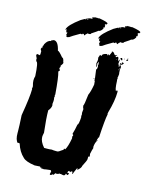

<svg xmlns="http://www.w3.org/2000/svg" viewBox="-137 -980 836 1104"><g transform="rotate(15 281.0 -428.0)"><path d="M436 -733.9H438Q444.8 -731.9 453.6 -718.3H459.5Q460.4 -718.3 467.3 -720.2V-716.3H461.4V-708.5H465.3L471.2 -712.4H475.1Q475.1 -706.5 479 -706.5V-704.6L477.1 -700.7Q481 -700.7 481 -689H482.9L484.9 -698.7H488.8L486.8 -675.3L492.7 -663.6Q490.7 -663.6 490.7 -661.6L494.6 -659.7H496.6V-669.4H500.5Q503.4 -669.4 506.3 -659.7L504.4 -646V-634.3Q504.4 -626.5 506.3 -618.7Q504.4 -597.2 502.4 -597.2L504.4 -593.3V-587.4Q504.4 -585.4 502.4 -585.4Q504.4 -581.5 504.4 -579.6Q506.3 -521 516.1 -519V-524.9H518.1Q523.9 -524.9 523.9 -517.1Q523.9 -464.4 502.4 -390.1Q502.4 -382.3 500.5 -382.3L502.4 -378.4Q494.6 -342.3 488.8 -235.8Q484.9 -233.9 482.9 -233.9L484.9 -224.1L481 -226.1V-220.2Q484.9 -220.2 484.9 -218.3Q472.7 -201.2 471.2 -175.3Q473.1 -171.4 473.1 -169.4Q469.2 -160.6 463.4 -132.3Q465.3 -125 465.3 -116.7Q461.9 -114.7 457.5 -114.7V-99.1Q457.5 -91.3 438 -54.2Q438 -41.5 414.6 -22.9V-24.9Q418.5 -29.8 418.5 -30.8Q416.5 -30.8 412.6 -32.7Q397 0.5 397 4.4H393.1V-7.3H383.3Q383.3 -1.5 379.4 -1.5Q375.5 -1.5 375.5 -7.3Q365.7 -5.9 365.7 6.3Q367.7 6.3 371.6 8.3Q372.1 4.4 375.5 4.4V6.3Q375.5 17.1 365.7 20Q363.8 16.1 363.8 14.2H357.9Q357.9 25.9 346.2 25.9Q332.5 24.4 332.5 22L328.6 23.9L324.7 22Q314.9 27.8 309.1 27.8H305.2L301.3 25.9Q293.5 33.2 293.5 37.6H283.7Q281.7 43.5 272 43.5L270 39.6Q273.9 24.9 273.9 22Q270 22 270 16.1Q233.9 20 229 22Q225.1 20 223.1 20L219.2 22Q213.4 22 213.4 16.1H209.5L205.6 18.1V12.2Q178.7 14.2 172.4 14.2Q118.7 6.3 102.1 -11.2Q71.3 -39.1 57.1 -85.4Q53.2 -87.4 51.3 -87.4Q47.4 -85.4 45.4 -85.4Q29.8 -100.1 29.8 -140.1V-151.9Q29.8 -178.7 25.9 -245.6Q45.4 -359.4 45.4 -405.8Q45.4 -407.7 43.5 -407.7L45.4 -417.5V-423.3Q39.6 -442.4 39.6 -456.5Q39.6 -470.7 43.5 -481.9Q39.1 -565.9 27.8 -565.9Q23.9 -574.2 23.9 -575.7L25.9 -579.6Q22 -591.8 18.1 -597.2V-603Q18.1 -607.9 25.9 -608.9Q32.2 -605 35.6 -605L39.6 -610.8V-630.4Q33.7 -638.2 33.7 -642.1Q35.6 -646 35.6 -647.9Q33.7 -647.9 33.7 -649.9H35.6L39.6 -647.9Q39.6 -655.8 41.5 -655.8L39.6 -659.7V-661.6Q43.9 -661.6 45.4 -673.3Q60.5 -700.7 78.6 -700.7L82.5 -708.5L86.4 -706.5L92.3 -710.4H94.2Q119.6 -710.4 131.3 -657.7Q139.2 -657.7 164.6 -626.5Q174.3 -626.5 178.2 -601.1Q180.2 -601.1 180.2 -599.1Q180.2 -592.3 168.5 -577.6L170.4 -573.7Q168 -564 164.6 -564L172.4 -550.3Q170.4 -550.3 164.6 -542.5Q174.3 -512.2 182.1 -409.7Q182.1 -407.7 180.2 -407.7L182.1 -397.9Q182.1 -394 180.2 -394L182.1 -380.4V-370.6Q182.1 -363.8 180.2 -353Q182.1 -349.1 182.1 -347.2Q182.1 -329.6 166.5 -312Q166.5 -265.1 176.3 -181.2Q172.4 -163.6 172.4 -155.8Q172.4 -127.9 199.7 -97.2H217.3Q232.4 -97.2 244.6 -99.1Q254.4 -97.2 270 -97.2H277.8Q285.2 -97.2 305.2 -112.8Q311 -112.8 311 -122.6H314.9L318.8 -120.6Q331.5 -141.6 340.3 -190.9V-194.8Q338.4 -198.7 338.4 -200.7Q342.3 -207 342.3 -212.4Q339.4 -212.4 336.4 -218.3Q344.2 -242.7 350.1 -276.9Q356.9 -276.9 359.9 -321.8L357.9 -331.5L359.9 -335.4Q357.9 -343.3 357.9 -349.1Q357.9 -353.5 359.9 -370.6Q354 -381.3 354 -392.1Q358.4 -392.1 365.7 -458.5Q375.5 -478.5 383.3 -522.9Q381.3 -543.5 381.3 -546.4H377.4V-550.3Q377.4 -552.2 379.4 -552.2L371.6 -610.8Q377.4 -610.8 377.4 -630.4Q377.4 -632.3 375.5 -636.2Q377.4 -640.1 377.4 -642.1L375.5 -655.8H373.5Q373.5 -650.9 369.6 -646Q371.6 -635.3 371.6 -628.4V-626.5H367.7Q367.7 -633.3 363.8 -644Q367.7 -661.6 367.7 -667.5Q367.7 -668.9 365.7 -679.2Q371.6 -693.8 371.6 -696.8H373.5Q374.5 -696.8 379.4 -692.9H381.3Q381.3 -708 410.6 -712.4Q412.6 -708.5 412.6 -706.5H416.5V-712.4H420.4V-708.5H424.3Q424.3 -710.4 434.1 -730Q432.1 -730 432.1 -731.9ZM529.8 -720.2H533.7V-718.3H529.8ZM533.7 -714.4 535.6 -710.4V-708.5Q535.6 -705.6 529.8 -702.6Q525.9 -702.6 525.9 -706.5Q525.9 -709.5 533.7 -714.4ZM498.5 -712.4 502.4 -706.5V-698.7H500.5Q491.7 -702.6 490.7 -706.5V-710.4Q491.7 -710.4 498.5 -712.4ZM514.2 -712.4V-708.5H510.3Q510.7 -712.4 514.2 -712.4ZM479 -710.4H481V-706.5H479ZM467.3 -696.8V-692.9H469.2V-696.8ZM506.3 -689Q509.8 -687 516.1 -687V-685.1Q511.2 -673.3 500.5 -673.3H494.6V-675.3Q497.6 -683.1 500.5 -683.1Q501 -679.2 504.4 -679.2H506.3V-681.2Q504.4 -685.1 504.4 -687Q506.3 -687 506.3 -689ZM498.5 -649.9V-646Q502.4 -646 502.4 -649.9ZM496.6 -644V-640.1H500.5V-644ZM371.6 -558.1H375.5V-554.2H371.6ZM479 -218.3V-214.4H481V-218.3ZM358.9 -746.6 351.1 -749.5 353 -752.9Q351.1 -757.8 349.1 -757.8L353 -773.4L349.1 -771.5Q344.7 -771.5 343.3 -784.2Q345.2 -787.1 345.2 -789.1H341.3V-785.6H337.4V-789.1Q344.2 -814.9 406.7 -861.3Q448.2 -886.2 465.3 -886.2Q465.3 -884.8 467.3 -884.8L473.1 -891.1H467.3Q467.3 -893.6 473.1 -896H475.1L479 -894Q481 -897.5 481 -898.9H484.9Q486.8 -898.9 486.8 -897.5L490.7 -898.9Q492.7 -898.9 492.7 -897.5L496.6 -898.9L500.5 -897.5L510.3 -898.9Q562 -890.1 562 -881.8L556.2 -874L552.2 -875.5H550.3Q550.3 -873.5 548.3 -870.6Q552.2 -870.6 552.2 -869.1Q552.2 -867.7 550.3 -867.7L552.2 -859.9V-856.4Q551.3 -856.4 544.4 -855L546.4 -852.1V-847.2Q535.2 -828.1 521 -828.1Q521 -825.7 485.8 -803.2Q485.8 -796.9 472.2 -796.9Q468.3 -798.3 466.3 -798.3Q452.6 -786.6 452.6 -782.7H448.7Q447.8 -789.1 442.9 -789.1H439Q439 -784.2 435.1 -784.2Q431.6 -785.6 427.2 -785.6Q379.4 -758.3 368.7 -749.5Q365.2 -749.5 358.9 -746.6ZM436 -875.5H432.1V-872.1Q436 -872.6 436 -875.5ZM449.7 -878.4H445.8Q441.9 -877 439.9 -877V-875.5H445.8Q449.7 -876 449.7 -878.4ZM163.6 -746.6 155.8 -749.5 157.7 -752.9Q155.8 -757.8 153.8 -757.8L157.7 -773.4L153.8 -771.5Q149.4 -771.5 147.9 -784.2Q149.9 -787.1 149.9 -789.1H146V-785.6H142.1V-789.1Q148.9 -814.9 211.4 -861.3Q252.9 -886.2 270 -886.2Q270 -884.8 272 -884.8L277.8 -891.1H272Q272 -893.6 277.8 -896H279.8L283.7 -894Q285.6 -897.5 285.6 -898.9H289.6Q291.5 -898.9 291.5 -897.5L295.4 -898.9Q297.4 -898.9 297.4 -897.5L301.3 -898.9L305.2 -897.5L314.9 -898.9Q366.7 -890.1 366.7 -881.8L360.8 -874L356.9 -875.5H355Q355 -873.5 353 -870.6Q356.9 -870.6 356.9 -869.1Q356.9 -867.7 355 -867.7L356.9 -859.9V-856.4Q356 -856.4 349.1 -855L351.1 -852.1V-847.2Q339.8 -828.1 325.7 -828.1Q325.7 -825.7 290.5 -803.2Q290.5 -796.9 276.9 -796.9Q272.9 -798.3 271 -798.3Q257.3 -786.6 257.3 -782.7H253.4Q252.4 -789.1 247.6 -789.1H243.7Q243.7 -784.2 239.7 -784.2Q236.3 -785.6 231.9 -785.6Q184.1 -758.3 173.3 -749.5Q169.9 -749.5 163.6 -746.6ZM240.7 -875.5H236.8V-872.1Q240.7 -872.6 240.7 -875.5ZM254.4 -878.4H250.5Q246.6 -877 244.6 -877V-875.5H250.5Q254.4 -876 254.4 -878.4Z"/></g></svg>

Font: Mister Brush
Style: Regular
Weight: 400
Designer: GGBotNet
Foundry: GGBotNet
Version: 1.00